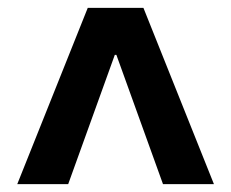

<svg xmlns="http://www.w3.org/2000/svg" viewBox="-20 -750 590 490"><path d="M24 -280 204 -730H346L526 -280H396L277 -610H273L154 -280Z"/></svg>

Font: M PLUS Code Latin SemiExpanded SemiBold
Style: Regular
Weight: 600
Width: 6
Designer: Coji Morishita
Foundry: UNDERFOREST DESIGN
Version: Version 1.002; ttfautohint (v1.8.3)